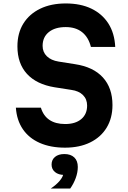

<svg xmlns="http://www.w3.org/2000/svg" viewBox="-20 -838 740 1113"><path d="M217 -214Q231 -167 266.5 -143Q302 -119 358 -119Q417 -119 451 -147.5Q485 -176 485 -226Q485 -263 461 -287Q437 -311 393 -317L297 -332Q192 -349 136.5 -409.5Q81 -470 81 -569Q81 -646 115.5 -701.5Q150 -757 213 -787.5Q276 -818 361 -818Q447 -818 509.5 -788Q572 -758 608 -702Q644 -646 648 -566H507Q493 -622 456 -651.5Q419 -681 361 -681Q299 -681 263 -652Q227 -623 227 -572Q227 -536 251.5 -512Q276 -488 320 -481L415 -466Q521 -450 576.5 -389Q632 -328 632 -229Q632 -154 598.5 -98.5Q565 -43 503 -12.5Q441 18 357 18Q273 18 210.5 -9.5Q148 -37 112.5 -89Q77 -141 72 -214ZM353 176Q319 176 299 159.5Q279 143 279 116Q279 88 299 71.5Q319 55 353 55Q387 55 407 72Q427 89 427 116Q427 143 407 159.5Q387 176 353 176ZM274 255Q307 233 326.5 209.5Q346 186 347 168L353 55Q390 55 410.5 74.5Q431 94 431 130Q431 161 419 194Q407 227 387 255Z"/></svg>

Font: Martian Mono SemiExpanded SemiBold
Style: Regular
Weight: 600
Monospace: yes
Version: Version 0.930